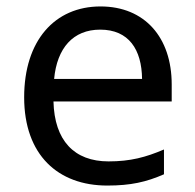

<svg xmlns="http://www.w3.org/2000/svg" viewBox="-20 -566 604 596"><path d="M292 -546C150 -546 55 -440 55 -264C55 -85 160 10 313 10C386 10 434 -1 489 -25V-102C433 -78 385 -65 317 -65C210 -65 149 -130 146 -251H513V-304C513 -450 429 -546 292 -546ZM291 -474C380 -474 420 -412 421 -321H148C157 -417 207 -474 291 -474Z"/></svg>

Font: Noto Sans Mahajani
Style: Regular
Weight: 400
Designer: Monotype Design Team
Foundry: Monotype Imaging Inc.
Version: Version 2.003